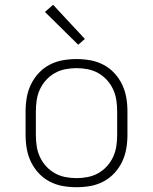

<svg xmlns="http://www.w3.org/2000/svg" viewBox="-20 -775 640 803"><path d="M300 8Q271 8 242.5 3Q214 -2 188 -15.5Q162 -29 142 -50.5Q122 -72 109.5 -98Q97 -124 92 -152.5Q87 -181 87 -210V-310Q87 -339 92 -367.5Q97 -396 109.5 -422Q122 -448 142 -469.5Q162 -491 188 -504.5Q214 -518 242.5 -523Q271 -528 300 -528Q329 -528 357.5 -523Q386 -518 412 -504.5Q438 -491 458 -469.5Q478 -448 490.5 -422Q503 -396 508 -367.5Q513 -339 513 -310V-210Q513 -181 508 -152.5Q503 -124 490.5 -98Q478 -72 458 -50.5Q438 -29 412 -15.5Q386 -2 357.5 3Q329 8 300 8ZM300 -30Q323 -30 346.5 -34.5Q370 -39 390.5 -50.5Q411 -62 427 -79.5Q443 -97 453 -118.5Q463 -140 466.5 -163.5Q470 -187 470 -210V-310Q470 -333 466.5 -356.5Q463 -380 453 -401.5Q443 -423 427 -440.5Q411 -458 390.5 -469.5Q370 -481 346.5 -485.5Q323 -490 300 -490Q277 -490 253.5 -485.5Q230 -481 209.5 -469.5Q189 -458 173 -440.5Q157 -423 147 -401.5Q137 -380 133.5 -356.5Q130 -333 130 -310V-210Q130 -187 133.5 -163.5Q137 -140 147 -118.5Q157 -97 173 -79.5Q189 -62 209.5 -50.5Q230 -39 253.5 -34.5Q277 -30 300 -30ZM307 -588 168 -725 202 -755 335 -612Z"/></svg>

Font: Iosevka SS04 XLt Ex
Style: Regular
Weight: 200
Width: 7
Monospace: yes
Designer: Belleve Invis
Foundry: Belleve Invis
Version: Version 19.0.0; ttfautohint (v1.8.4)